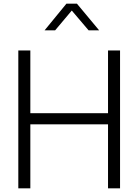

<svg xmlns="http://www.w3.org/2000/svg" viewBox="-20 -1018 747 1038"><path d="M79 -745H144V-406H564V-745H629V0H564V-346H144V0H79ZM339 -998H396L516 -854H459L368 -961L278 -854H221Z"/></svg>

Font: BLUETTI 2.0 Extralight
Style: Roman
Weight: 200
Designer: Stijn de Vries
Foundry: tokotype
Version: Version 2.005;October 31, 2023;FontCreator 14.0.0.2814 64-bi